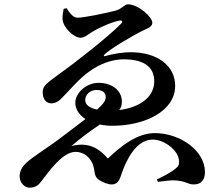

<svg xmlns="http://www.w3.org/2000/svg" viewBox="-20 -810 1040 890"><path d="M340 -728C319 -728 304 -748 289 -772L275 -769C272 -755 269 -737 270 -720C273 -682 322 -635 354 -635C374 -635 395 -656 409 -663C446 -686 508 -711 536 -715C547 -716 550 -709 542 -701C481 -638 316 -510 256 -468C191 -421 178 -410 178 -382C178 -347 197 -331 218 -331C237 -331 252 -340 268 -357C310 -400 349 -447 393 -478C445 -516 502 -535 553 -535C655 -535 695 -494 695 -433C695 -357 623 -311 533 -300C541 -310 545 -323 545 -340C544 -394 495 -426 437 -426C379 -426 329 -378 329 -334C329 -305 346 -278 376 -258L248 -161C190 -119 132 -82 106 -59C81 -37 71 -16 71 8C71 37 94 60 117 60C148 60 161 44 171 31C192 4 213 -25 235 -48C265 -80 296 -105 329 -106C360 -106 385 -92 403 -63C424 -29 411 1 434 20C455 36 481 45 498 45C520 45 533 31 542 0C564 -66 610 -163 688 -163C737 -163 792 -123 806 -83C814 -59 810 -42 800 -34C779 -14 739 7 707 22L712 33C742 29 766 26 783 26C840 27 849 45 878 45C916 45 930 20 930 -13C930 -111 816 -193 697 -193C615 -193 538 -131 480 -75C429 -134 378 -150 311 -133C352 -169 396 -201 443 -233C461 -229 480 -227 501 -227C652 -227 792 -295 792 -412C792 -503 713 -568 584 -568C552 -568 501 -560 471 -551C461 -547 458 -551 466 -559C492 -583 584 -640 650 -672C671 -681 686 -688 686 -705C686 -731 621 -790 573 -790C557 -790 547 -770 517 -761C475 -750 370 -728 340 -728ZM430 -302C393 -310 375 -325 375 -346C375 -371 397 -393 428 -393C458 -393 470 -378 470 -361C470 -344 461 -330 430 -302Z"/></svg>

Font: Noto Serif CJK TC
Style: Bold
Weight: 700
Designer: Ryoko NISHIZUKA 西塚涼子 (kana & ideographs); Frank Grießhammer (Latin, Greek & Cyrillic); Wenlong ZHANG 张文龙 (bopomofo); San
Foundry: Adobe
Version: Version 2.001;hotconv 1.1.0;makeotfexe 2.6.0